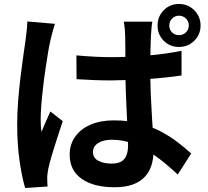

<svg xmlns="http://www.w3.org/2000/svg" viewBox="-20 -880 1040 962"><path d="M362.8 -602.5Q406.4 -598.5 449.8 -596.1Q493.2 -593.7 537.7 -593.7Q629.9 -593.7 720.9 -601.7Q811.9 -609.8 889.6 -625.4V-501.8Q810.9 -490.1 719.7 -484Q628.5 -477.9 537.9 -477.1Q494.3 -477.1 450.9 -478.7Q407.6 -480.3 363.6 -483.3ZM743.4 -771.4Q740.7 -757 739.2 -740.1Q737.7 -723.2 736.7 -706.8Q735.7 -690.7 734.8 -663.4Q733.9 -636.1 733.5 -602.6Q733.1 -569 733.1 -532.8Q733.1 -464.2 735.5 -404.9Q737.9 -345.6 741.3 -295.2Q744.7 -244.8 747.1 -202.5Q749.4 -160.1 749.4 -124.4Q749.4 -85.2 738.8 -51.7Q728.1 -18.3 705.1 6.5Q682 31.2 644.7 44.7Q607.4 58.2 553.4 58.2Q449.4 58.2 389.2 15.9Q329.1 -26.4 329.1 -105Q329.1 -156 356.3 -194.8Q383.6 -233.7 433.4 -255.3Q483.2 -276.9 550.9 -276.9Q621.7 -276.9 680 -261.6Q738.4 -246.2 785.8 -221.1Q833.2 -196 870.9 -166.8Q908.6 -137.7 938 -110.8L870.6 -5.6Q812.7 -59.9 758.6 -98.9Q704.4 -137.9 651 -158.9Q597.6 -179.9 540.8 -179.9Q498.9 -179.9 472.4 -163.5Q445.8 -147.1 445.8 -118.7Q445.8 -88.3 472.8 -74.3Q499.7 -60.3 538.9 -60.3Q570.2 -60.3 587.9 -70.9Q605.6 -81.6 613.6 -101.9Q621.6 -122.2 621.6 -151.4Q621.6 -177.1 619.6 -219.4Q617.6 -261.8 615 -313.6Q612.4 -365.3 610.4 -421.6Q608.4 -478 608.4 -532.3Q608.4 -589.3 608 -636.1Q607.6 -682.8 607 -705Q607 -716.7 605.1 -736.5Q603.1 -756.3 600.4 -771.4ZM255.4 -760.6Q251.8 -750.7 246.7 -732.8Q241.6 -714.9 237.3 -697.5Q233.1 -680.1 231.1 -671.1Q226.4 -650.7 220.5 -615.1Q214.6 -579.4 208 -534.9Q201.3 -490.4 196 -444Q190.6 -397.5 187.2 -355.8Q183.8 -314.1 183.8 -284.1Q183.8 -269.8 184.7 -252.1Q185.5 -234.4 188.1 -219.1Q194.7 -237 202.2 -253.7Q209.6 -270.5 217.5 -287.9Q225.5 -305.2 232.3 -321.4L294.5 -272.9Q280.6 -231.6 266 -186.6Q251.3 -141.7 239.5 -101.6Q227.7 -61.4 221.9 -34Q219.9 -24 218.1 -10Q216.3 3.9 216.6 12.4Q216.8 20.1 217 31.7Q217.2 43.2 218.2 54.4L106 62.1Q90.4 10 78.2 -72.8Q66.1 -155.6 66.1 -257.4Q66.1 -313.7 70.9 -374.9Q75.7 -436.1 82.7 -493.4Q89.6 -550.7 96.4 -598Q103.3 -645.3 107.5 -674.4Q110.3 -695.4 113.2 -722Q116.2 -748.6 117 -772.4ZM828.3 -752Q828.3 -731.6 842.2 -717.7Q856.1 -703.8 876.7 -703.8Q897.1 -703.8 911.5 -717.7Q925.9 -731.6 925.9 -752Q925.9 -773.4 911.5 -787.4Q897.1 -801.4 876.7 -801.4Q856.1 -801.4 842.2 -787Q828.3 -772.6 828.3 -752ZM769.5 -752Q769.5 -797.3 800.4 -828.8Q831.4 -860.2 876.7 -860.2Q921.8 -860.2 953.4 -828.8Q984.9 -797.3 984.9 -752Q984.9 -706.9 953.4 -675.8Q921.8 -644.7 876.7 -644.7Q831.4 -644.7 800.4 -675.8Q769.5 -706.9 769.5 -752Z"/></svg>

Font: Noto Sans TC Thin
Style: Regular
Weight: 100
Designer: Ryoko NISHIZUKA 西塚涼子 (kana, bopomofo & ideographs); Paul D. Hunt (Latin, Greek & Cyrillic); Sandoll Communications 산돌커뮤니
Foundry: Adobe
Version: Version 2.004-H2;hotconv 1.0.118;makeotfexe 2.5.65603